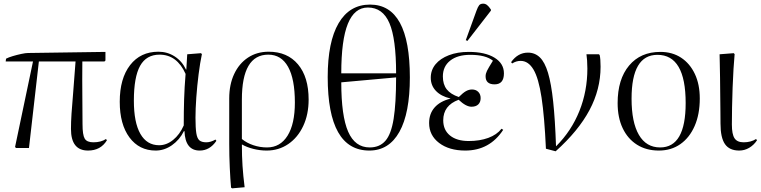

<svg xmlns="http://www.w3.org/2000/svg" viewBox="-20 -807 4148 1047"><path d="M460 14Q367 14 367 -104Q367 -141 370 -187.5Q373 -234 379 -302Q385 -370 392 -472H192L138 0H68L62 -5L160 -472H11L13 -487Q26 -494 49.5 -501Q73 -508 96.5 -513Q120 -518 133 -518L555 -524V-477L550 -472H429Q428 -365 429 -284Q430 -203 430 -130Q430 -71 442 -51Q454 -31 489 -31Q531 -31 558 -49L563 -42Q529 14 460 14Z M829 14Q739 14 686 -57.5Q633 -129 633 -252Q633 -379 689.5 -452Q746 -525 844 -525Q893 -525 933 -499Q973 -473 994 -428H996L1001 -511L1076 -517L1081 -512Q1071 -465 1063 -402Q1055 -339 1050.5 -276Q1046 -213 1046 -165Q1046 -110 1050.5 -81Q1055 -52 1067.5 -41.5Q1080 -31 1105 -31Q1129 -31 1155 -46L1160 -39Q1124 14 1069 14Q990 14 986 -92H983Q959 -44 917.5 -15Q876 14 829 14ZM848 -15Q888 -15 924 -44Q960 -73 982 -123Q982 -201 984 -265.5Q986 -330 992 -404Q945 -509 850 -509Q778 -509 744 -448Q710 -387 710 -258Q710 -139 745.5 -77Q781 -15 848 -15Z M1246 220 1240 216Q1236 172 1233 107.5Q1230 43 1230 -22V-270Q1230 -346 1257 -403.5Q1284 -461 1332.5 -493Q1381 -525 1445 -525Q1547 -525 1605 -456Q1663 -387 1663 -264Q1663 -183 1633.5 -120Q1604 -57 1552 -21.5Q1500 14 1434 14Q1398 14 1362 5Q1326 -4 1300 -19H1299Q1299 44 1302.5 97.5Q1306 151 1314 214ZM1436 -3Q1508 -3 1548 -67Q1588 -131 1588 -248Q1588 -376 1551 -442.5Q1514 -509 1443 -509Q1299 -509 1299 -264V-49Q1326 -27 1362 -15Q1398 -3 1436 -3Z M1994 14Q1767 14 1767 -387Q1767 -579 1826.5 -680.5Q1886 -782 1998 -782Q2215 -782 2215 -385Q2215 -190 2158 -88Q2101 14 1994 14ZM1841 -407H2140Q2140 -596 2103.5 -681Q2067 -766 1986 -766Q1913 -766 1877 -677.5Q1841 -589 1841 -407ZM1996 -3Q2050 -3 2081.5 -39Q2113 -75 2126.5 -159Q2140 -243 2140 -385L1841 -358Q1841 -175 1878.5 -89Q1916 -3 1996 -3Z M2517 14Q2429 14 2374.5 -27.5Q2320 -69 2320 -136Q2320 -187 2350 -221Q2380 -255 2436 -269V-270Q2385 -282 2357 -311.5Q2329 -341 2329 -383Q2329 -425 2355 -456.5Q2381 -488 2428 -506Q2475 -524 2536 -524Q2625 -524 2676.5 -492.5Q2728 -461 2728 -407Q2728 -347 2677 -347Q2628 -347 2628 -391Q2628 -405 2635.5 -420.5Q2643 -436 2668 -476Q2629 -508 2544 -508Q2475 -508 2435 -476.5Q2395 -445 2395 -390Q2395 -347 2416 -320Q2437 -293 2482 -278Q2505 -301 2521 -310Q2537 -319 2554 -319Q2575 -319 2588 -306Q2601 -293 2601 -272Q2601 -250 2588 -237.5Q2575 -225 2551 -225Q2521 -225 2481 -263Q2397 -232 2397 -151Q2397 -98 2434 -68Q2471 -38 2536 -38Q2596 -38 2642.5 -55Q2689 -72 2715 -105L2724 -99Q2650 14 2517 14ZM2529 -584 2520 -588 2578 -748Q2586 -770 2593 -778.5Q2600 -787 2615 -787Q2626 -787 2635.5 -780Q2645 -773 2657 -755V-749Z M3010 18 2957 4Q2949 -171 2933 -276Q2917 -381 2889 -428Q2861 -475 2819 -475Q2795 -475 2773 -461L2767 -468Q2804 -520 2859 -520Q2897 -520 2924 -494Q2951 -468 2968.5 -409.5Q2986 -351 2996.5 -253Q3007 -155 3012 -10H3013Q3096 -93 3139.5 -201.5Q3183 -310 3183 -433Q3183 -456 3181.5 -477.5Q3180 -499 3178 -511H3246L3250 -507Q3255 -487 3255 -443Q3255 -320 3194.5 -206.5Q3134 -93 3010 18Z M3573 14Q3504 14 3453.5 -18Q3403 -50 3375.5 -108Q3348 -166 3348 -245Q3348 -375 3410.5 -449.5Q3473 -524 3581 -524Q3646 -524 3694 -492.5Q3742 -461 3769 -404Q3796 -347 3796 -270Q3796 -184 3768 -120Q3740 -56 3690 -21Q3640 14 3573 14ZM3580 -3Q3719 -3 3719 -245Q3719 -508 3565 -508Q3424 -508 3424 -269Q3424 -140 3464 -71.5Q3504 -3 3580 -3Z M4011 14Q3958 14 3933.5 -21Q3909 -56 3909 -133Q3909 -156 3908.5 -198Q3908 -240 3907.5 -289Q3907 -338 3906.5 -384.5Q3906 -431 3905 -465Q3904 -499 3904 -511L3981 -517L3986 -512Q3983 -480 3980 -432Q3977 -384 3975 -329.5Q3973 -275 3972 -222Q3971 -169 3971 -128Q3971 -75 3985.5 -53Q4000 -31 4035 -31Q4075 -31 4103 -49L4108 -42Q4091 -16 4065.5 -1Q4040 14 4011 14Z"/></svg>

Font: Literata 72pt Light
Style: Regular
Weight: 300
Designer: Latin by Veronika Burian and Jose Scaglione. Greek by Irene Vlachou. Cyrillic by Vera Evstafieva.
Foundry: TypeTogether
Version: Version 3.002